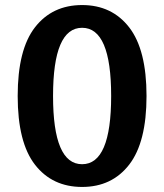

<svg xmlns="http://www.w3.org/2000/svg" viewBox="-20 -730 650 760"><path d="M491.5 -78.5Q423 10 305 10Q187 10 118.5 -78Q50 -166 50 -350Q50 -534 118.5 -622Q187 -710 305 -710Q423 -710 491.5 -621.5Q560 -533 560 -350Q560 -167 491.5 -78.5ZM190 -350Q190 -80 305 -80Q420 -80 420 -350Q420 -620 305 -620Q190 -620 190 -350Z"/></svg>

Font: Scada
Style: Bold
Weight: 700
Designer: Jovanny Lemonad
Foundry: Jovanny Lemonad
Version: Version 4.100;PS 004.100;hotconv 1.0.88;makeotf.lib2.5.64775